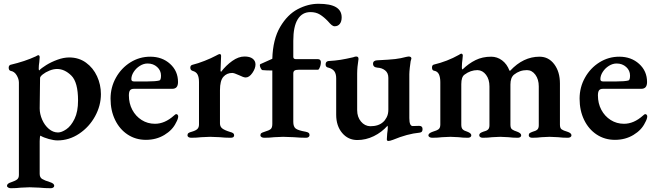

<svg xmlns="http://www.w3.org/2000/svg" viewBox="-20 -726 3470 1016"><path d="M17 257Q17 245 40 238Q61 231 70.5 223.5Q80 216 80 200V-289Q80 -308 68 -328Q56 -348 36 -351Q26 -354 26 -368Q26 -379 35 -383Q112 -401 170 -428Q172 -429 176 -431.5Q180 -434 182 -434Q190 -434 190 -423L188 -398Q185 -380 185 -364Q185 -355 187 -353Q198 -365 224.5 -381.5Q251 -398 284 -410Q317 -422 346 -422Q397 -422 435 -394.5Q473 -367 493.5 -322.5Q514 -278 514 -228Q514 -167 483 -110.5Q452 -54 399 -18.5Q346 17 284 17Q265 17 238 9.5Q211 2 194 -8Q192 -8 191 3Q190 14 190 21V194Q190 213 203 221Q216 229 245 238Q267 245 267 257Q267 263 261.5 266.5Q256 270 249 270Q217 270 189 267Q153 265 137 265Q122 265 90 267Q66 270 37 270Q30 270 23.5 266.5Q17 263 17 257ZM393 -194Q393 -291 357.5 -326Q322 -361 282 -361Q263 -361 242 -352.5Q221 -344 206.5 -332.5Q192 -321 192 -313L190 -152Q190 -123 203 -93Q216 -63 238.5 -44Q261 -25 287 -25Q306 -25 331 -42Q356 -59 374.5 -97Q393 -135 393 -194Z M565 -204Q565 -264 593.5 -315Q622 -366 670 -396Q718 -426 775 -426Q838 -426 880 -388Q922 -350 922 -292Q922 -274 914.5 -265Q907 -256 891 -256H688Q674 -256 668 -248Q662 -240 662 -221Q662 -179 680 -145Q698 -111 729.5 -91Q761 -71 800 -71Q852 -71 900 -114Q908 -122 913 -122Q917 -122 920 -118.5Q923 -115 923 -110Q923 -97 911 -76Q893 -38 850 -12Q807 14 752 14Q698 14 655.5 -14Q613 -42 589 -91.5Q565 -141 565 -204ZM759 -295Q803 -295 823 -300Q832 -302 832 -326Q832 -353 811.5 -371.5Q791 -390 761 -390Q740 -390 720 -377.5Q700 -365 687.5 -345.5Q675 -326 675 -307Q675 -295 689 -295Z M972 -10Q972 -18 977.5 -22Q983 -26 995 -29Q1016 -35 1024.5 -43.5Q1033 -52 1033 -67V-292Q1033 -317 1025.5 -331.5Q1018 -346 999 -351Q987 -355 987 -368Q987 -380 998 -383Q1027 -390 1062.5 -404Q1098 -418 1122 -431Q1138 -440 1142 -440Q1150 -440 1150 -430L1147 -352Q1147 -350 1148 -348Q1149 -346 1150 -346Q1176 -380 1209 -403.5Q1242 -427 1274 -427Q1302 -427 1317 -415.5Q1332 -404 1332 -385Q1332 -364 1315.5 -340Q1299 -316 1280 -316Q1269 -316 1245 -328Q1219 -340 1209 -340Q1180 -340 1162 -319.5Q1144 -299 1144 -249V-73Q1144 -56 1156 -46.5Q1168 -37 1197 -28Q1209 -25 1214 -21Q1219 -17 1219 -10Q1219 3 1201 3Q1170 3 1143 0Q1109 -2 1092 -2Q1077 -2 1045 0Q1021 3 992 3Q983 3 977.5 -0.5Q972 -4 972 -10Z M1358 -10Q1358 -18 1363 -21.5Q1368 -25 1378 -28Q1405 -36 1413 -43.5Q1421 -51 1421 -70V-353Q1390 -353 1369 -355Q1364 -356 1359.5 -365Q1355 -374 1355 -381Q1355 -387 1363 -389L1421 -415Q1424 -518 1462.5 -583.5Q1501 -649 1555.5 -677.5Q1610 -706 1665 -706Q1728 -706 1758 -688Q1788 -670 1788 -634Q1788 -612 1778 -599.5Q1768 -587 1751 -587Q1743 -587 1735 -593.5Q1727 -600 1715 -614Q1694 -636 1673 -649Q1652 -662 1623 -662Q1579 -662 1555.5 -624Q1532 -586 1532 -510V-425Q1532 -413 1546 -413H1663Q1670 -413 1674 -408.5Q1678 -404 1678 -398Q1678 -379 1670 -365Q1669 -361 1666.5 -359Q1664 -357 1662 -357H1562Q1545 -357 1538.5 -352.5Q1532 -348 1532 -337V-81Q1532 -56 1544.5 -46Q1557 -36 1597 -29Q1608 -27 1613 -23Q1618 -19 1618 -11Q1618 -5 1613 -1Q1608 3 1600 3Q1568 3 1535 0Q1495 -2 1478 -2Q1463 -2 1431 0Q1407 3 1378 3Q1370 3 1364 -0.5Q1358 -4 1358 -10Z M2027 11 2029 -20Q2032 -38 2032 -52L2031 -61Q2000 -26 1958 -5.5Q1916 15 1871 15Q1822 15 1790.5 -22.5Q1759 -60 1759 -119V-311Q1759 -335 1749.5 -348.5Q1740 -362 1718 -368Q1703 -370 1703 -385Q1703 -401 1718 -403Q1754 -405 1782 -409.5Q1810 -414 1849 -423Q1859 -427 1865 -427Q1878 -427 1877 -413Q1870 -370 1870 -336V-143Q1870 -107 1890 -83Q1910 -59 1939 -58Q1983 -58 2007 -80Q2017 -88 2026 -105Q2035 -122 2035 -146V-314Q2035 -340 2018 -353.5Q2001 -367 1977 -368Q1954 -370 1954 -389Q1954 -398 1960.5 -402.5Q1967 -407 1977 -407Q2041 -410 2071 -413.5Q2101 -417 2130 -425L2142 -427Q2157 -427 2157 -416Q2157 -414 2153 -402Q2151 -391 2148.5 -368Q2146 -345 2146 -333V-101Q2146 -59 2164 -59L2198 -60Q2216 -60 2216 -43Q2216 -34 2212.5 -29.5Q2209 -25 2200 -24Q2136 -18 2059 14Q2043 20 2035 20Q2027 20 2027 11Z M2247 -10Q2247 -21 2270 -29Q2291 -35 2300.5 -42Q2310 -49 2310 -67V-291Q2310 -317 2302.5 -333Q2295 -349 2276 -352Q2266 -354 2266 -369Q2266 -381 2275 -384Q2347 -401 2409 -436Q2417 -442 2421 -442Q2425 -442 2427 -439Q2429 -436 2429 -432L2427 -410Q2426 -403 2425 -393Q2424 -383 2424 -371Q2424 -361 2426 -359H2428Q2460 -390 2496.5 -408Q2533 -426 2579 -426Q2611 -426 2637 -406.5Q2663 -387 2676 -352H2680Q2749 -426 2835 -426Q2883 -426 2913 -386Q2943 -346 2943 -284V-66Q2943 -48 2952 -41.5Q2961 -35 2982 -29Q3004 -22 3004 -10Q3004 -4 2998.5 -0.5Q2993 3 2985 3Q2956 3 2933 0Q2905 -2 2888 -2Q2871 -2 2845 0Q2824 3 2796 3Q2788 3 2783 -0.5Q2778 -4 2778 -10Q2778 -18 2783 -21.5Q2788 -25 2799 -29Q2815 -33 2823 -40Q2831 -47 2831 -63V-269Q2831 -306 2813 -330.5Q2795 -355 2768 -355Q2730 -355 2700 -331Q2681 -315 2681 -279V-66Q2681 -48 2689.5 -41.5Q2698 -35 2717 -29Q2738 -21 2738 -10Q2738 -4 2733 -0.5Q2728 3 2720 3Q2693 3 2670 0Q2644 -2 2627 -2Q2610 -2 2584 0Q2562 3 2534 3Q2527 3 2521.5 -0.5Q2516 -4 2516 -10Q2516 -17 2521 -21Q2526 -25 2537 -29Q2554 -33 2562 -40Q2570 -47 2570 -63V-269Q2570 -306 2552 -330Q2534 -354 2507 -355Q2470 -355 2438 -331Q2421 -319 2421 -281V-66Q2421 -49 2428.5 -41.5Q2436 -34 2453 -29Q2474 -21 2474 -10Q2474 -4 2469 -0.5Q2464 3 2456 3Q2428 3 2407 0Q2381 -2 2364 -2Q2347 -2 2319 0Q2297 3 2267 3Q2259 3 2253 -0.5Q2247 -4 2247 -10Z M3047 -204Q3047 -264 3075.5 -315Q3104 -366 3152 -396Q3200 -426 3257 -426Q3320 -426 3362 -388Q3404 -350 3404 -292Q3404 -274 3396.5 -265Q3389 -256 3373 -256H3170Q3156 -256 3150 -248Q3144 -240 3144 -221Q3144 -179 3162 -145Q3180 -111 3211.5 -91Q3243 -71 3282 -71Q3334 -71 3382 -114Q3390 -122 3395 -122Q3399 -122 3402 -118.5Q3405 -115 3405 -110Q3405 -97 3393 -76Q3375 -38 3332 -12Q3289 14 3234 14Q3180 14 3137.5 -14Q3095 -42 3071 -91.5Q3047 -141 3047 -204ZM3241 -295Q3285 -295 3305 -300Q3314 -302 3314 -326Q3314 -353 3293.5 -371.5Q3273 -390 3243 -390Q3222 -390 3202 -377.5Q3182 -365 3169.5 -345.5Q3157 -326 3157 -307Q3157 -295 3171 -295Z"/></svg>

Font: EB Garamond SemiBold
Style: Regular
Weight: 600
Designer: Georg Duffner and Octavio Pardo
Foundry: Georg Duffner
Version: Version 1.000